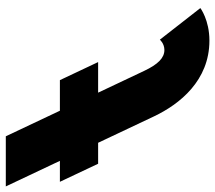

<svg xmlns="http://www.w3.org/2000/svg" viewBox="-304 -684 759 678"><g transform="rotate(-90 76.0 -344.5)"><path d="M-152.5 -513H-226.5L-162.7 -378H-88.7L4.4 -181C47.5 -90 131.1 15 272.1 15C345.1 15 387 -17 387 -17L275.4 -160C275.4 -160 261.9 -144 238.9 -144C210.9 -144 188.1 -167 165.4 -215L88.3 -378H196.3L132.5 -513H24.5L-65.8 -704H-242.8Z"/></g></svg>

Font: Hussar
Style: BdOpOblFive
Weight: 700
Foundry: Cannot Into Space Fonts
Version: Version 2.00